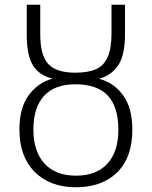

<svg xmlns="http://www.w3.org/2000/svg" viewBox="-20 -780 640 811"><path d="M62 -233Q62 -324 101 -377.5Q140 -431 202 -448Q146 -461 119.5 -503.5Q93 -546 93 -633V-760H150V-636Q150 -546 184 -509.5Q218 -473 298 -473Q353 -473 386 -488Q419 -503 435 -539.5Q451 -576 451 -640V-760H508V-635Q508 -549 480.5 -506Q453 -463 399 -447Q461 -431 500 -377.5Q539 -324 539 -232Q539 -115 475 -52Q411 11 300 11Q192 11 127 -53.5Q62 -118 62 -233ZM480 -232Q480 -328 435.5 -376Q391 -424 298 -424Q211 -424 166 -375Q121 -326 121 -233Q121 -140 168 -89Q215 -38 301 -38Q387 -38 433.5 -88.5Q480 -139 480 -232Z"/></svg>

Font: Noto Sans Mono UI Light
Style: Regular
Weight: 300
Monospace: yes
Designer: Monotype Design team
Foundry: Monotype Imaging Inc.
Version: Version 1.000